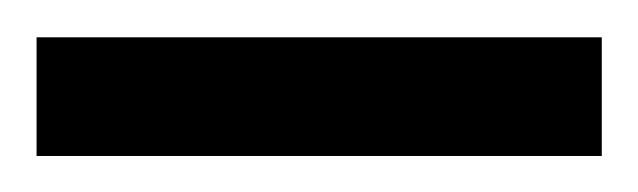

<svg xmlns="http://www.w3.org/2000/svg" viewBox="-20 -702 349 105"><path d="M0 -616.7H309.1V-681.6H0Z"/></svg>

Font: Guggenheim Sans Display
Style: Regular
Weight: 400
Designer: Modified by Tom Baber under direction of Pentagram Design 2023
Foundry: rsms
Version: Version 1.001;Glyphs 3.1.2 (3151)